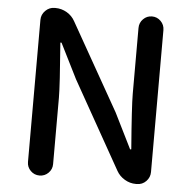

<svg xmlns="http://www.w3.org/2000/svg" viewBox="-52 -788 838 840"><g transform="rotate(5 366.5 -368.0)"><path d="M96.7 -54.7V-678.7Q96.7 -702.1 113.8 -719.2Q130.9 -736.3 154.3 -736.3H158.2Q184.6 -736.3 208 -722.7Q231.4 -709 244.1 -685.5L460 -303.7L536.1 -150.4Q537.1 -148.4 539.6 -148.4Q542 -148.4 542 -150.4Q527.3 -336.9 527.3 -392.6V-680.7Q527.3 -704.1 543.5 -720.2Q559.6 -736.3 582 -736.3Q604.5 -736.3 620.6 -720.2Q636.7 -704.1 636.7 -680.7V-57.6Q636.7 -34.2 620.1 -17.1Q603.5 0 579.1 0H575.2Q548.8 0 525.9 -13.7Q502.9 -27.3 490.2 -49.8L274.4 -433.6L198.2 -585.9Q197.3 -587.9 194.8 -587.9Q192.4 -587.9 192.4 -585.9Q207 -399.4 207 -346.7V-54.7Q207 -32.2 190.9 -16.1Q174.8 0 151.9 0Q128.9 0 112.8 -16.1Q96.7 -32.2 96.7 -54.7Z"/></g></svg>

Font: Gen Jyuu Gothic Medium
Style: Regular
Weight: 500
Designer: [Source Han Sans]
Ryoko NISHIZUKA  (kana & ideographs); Paul D. Hunt (Latin, Greek & Cyrillic); Wenlong ZHANG  (bopomofo
Version: Version 1.002.20150607